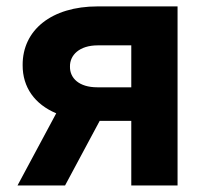

<svg xmlns="http://www.w3.org/2000/svg" viewBox="-20 -565 618 585"><path d="M380 0H521V-545.5H277.7C136.4 -545.5 48.3 -473 49 -366.5C48.7 -299 85.9 -247.2 151.3 -219.8L33.4 0H178.3L283.7 -196.7H298.7H380ZM193.2 -362.2C192.5 -397 221.9 -426.8 277.7 -426.8H380V-299H276.3C221.2 -299 192.5 -326.7 193.2 -362.2Z"/></svg>

Font: Margiela Sans
Style: Bold
Weight: 700
Designer: Stefan Endress, Andreas Faust
Version: Version 1.100;FEAKit 1.0